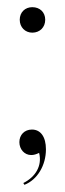

<svg xmlns="http://www.w3.org/2000/svg" viewBox="-20 -424 182 535"><path d="M35 -369C35 -348 50 -333 70 -333C91 -333 106 -348 106 -369C106 -390 91 -404 70 -404C50 -404 35 -390 35 -369ZM89 2C98 38 79 69 45 86L48 91C84 77 108 37 108 -8C108 -43 93 -63 69 -63C48 -63 34 -48 34 -28C34 -8 48 8 67 8C74 8 81 6 89 2Z"/></svg>

Font: Moniqa Display
Style: Regular
Weight: 400
Designer: Rajesh Rajput
Foundry: Rajesh Rajput
Version: Version 1.000